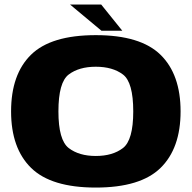

<svg xmlns="http://www.w3.org/2000/svg" viewBox="-20 -840 868 866"><path d="M412 6Q613.5 6 704 -82.5Q794.5 -171 794.5 -337.5Q794.5 -504.5 704 -593Q613.5 -681.5 412 -681.5Q210 -681.5 120 -593.2Q30 -505 30 -337.5Q30 -171 120.5 -82.5Q211 6 412 6ZM412 -136.5Q336.5 -136.5 290 -172.2Q243.5 -208 243.5 -337.5Q243.5 -469 290 -504Q336.5 -539 412 -539Q488 -539 534.5 -504Q581 -469 581 -337.5Q581 -208 534.5 -172.2Q488 -136.5 412 -136.5ZM437.5 -701.5H531.5L436.5 -819.5H296Z"/></svg>

Font: Anybody SemiExpanded ExtraBold
Style: Regular
Weight: 800
Width: 6
Version: Version 1.113;gftools[0.9.25]